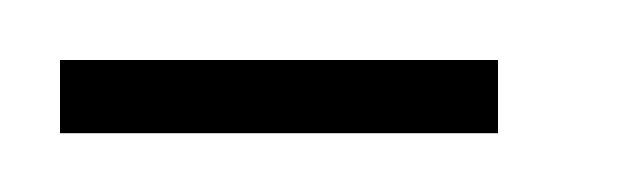

<svg xmlns="http://www.w3.org/2000/svg" viewBox="-20 -166 210 64"><path d="M0 -121.6V-146H146V-121.6Z"/></svg>

Font: FS Mondwest Regular
Style: Regular
Weight: 400
Designer: NZWStudios2024
Foundry: https://fontstruct.com
Version: Version 1.0